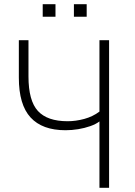

<svg xmlns="http://www.w3.org/2000/svg" viewBox="-20 -897 646 917"><path d="M455 0V-317Q438 -304 411 -294.5Q384 -285 353.5 -280Q323 -275 293 -275Q182 -275 126 -336Q70 -397 70 -526V-705H116V-532Q116 -416 161 -367Q206 -318 303 -318Q342 -318 382.5 -329Q423 -340 455 -364V-705H501V0ZM333 -817V-877H394V-817ZM184 -817V-877H245V-817Z"/></svg>

Font: Nunito Sans 7pt Condensed ExtraLight
Style: Regular
Weight: 250
Width: 3
Designer: Vernon Adams
Foundry: Vernon Adams
Version: Version 3.101;gftools[0.9.27]